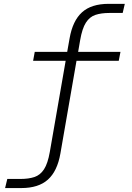

<svg xmlns="http://www.w3.org/2000/svg" viewBox="-20 -770 690 1000"><path d="M6.5 209.5 18 162H87.5Q129 162 159.2 152Q189.5 142 209.2 111.8Q229 81.5 239.5 21L322 -453.5H152.5L161 -500H330L342.5 -570.5Q358.5 -662 407.2 -706Q456 -750 546 -750H630L619 -702.5H549.5Q507.5 -702.5 477.2 -692.5Q447 -682.5 427.5 -652.2Q408 -622 397.5 -561L387 -500H607.5L598.5 -453.5H378.5L294.5 30Q278.5 121.5 229.5 165.5Q180.5 209.5 91 209.5Z"/></svg>

Font: Trispace ExtraLight
Style: Regular
Weight: 200
Designer: Tyler Finck
Foundry: Etcetera Type Company
Version: Version 1.210; ttfautohint (v1.8.3)